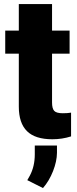

<svg xmlns="http://www.w3.org/2000/svg" viewBox="-20 -680 383 951"><path d="M237.8 -659.7V-528.3H324.7V-414.1H237.8V-172.4Q237.8 -142.6 248.5 -130.9Q259.3 -119.1 291 -119.1Q315.4 -119.1 332 -122.1V-4.4Q287.6 9.8 239.3 9.8Q154.3 9.8 113.8 -30.3Q73.2 -70.3 73.2 -151.9V-414.1H5.9V-528.3H73.2V-659.7ZM192.9 251.5 115.2 212.4 127.9 189.9Q152.3 144 152.3 84.5V41H262.2V77.1Q261.7 119.1 242.7 167.7Q223.6 216.3 192.9 251.5Z"/></svg>

Font: Roboto
Style: Regular
Weight: 900
Designer: Google
Version: Version 2.001171; 2014